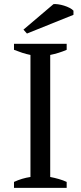

<svg xmlns="http://www.w3.org/2000/svg" viewBox="-20 -913 392 933"><path d="M48 0ZM304 0H48V-29Q87 -47 128 -53V-646Q108 -650 88 -656.5Q68 -663 48 -671V-700H304V-671Q286 -663 265 -656.5Q244 -650 224 -646V-53Q245 -49 266 -43Q287 -37 304 -29ZM240 -893Q249 -894 263 -892Q277 -890 291.5 -885.5Q306 -881 318.5 -874.5Q331 -868 337 -861V-841L111 -750L94 -769Z"/></svg>

Font: PT Serif
Style: Regular
Weight: 400
Designer: A.Korolkova, O.Umpeleva, V.Yefimov
Foundry: ParaType Ltd
Version: Version 1.000W OFL; ttfautohint (v1.6)